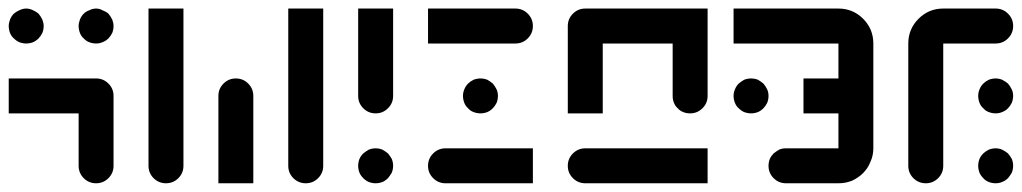

<svg xmlns="http://www.w3.org/2000/svg" viewBox="-20 -420 2342 440"><path d="M68.4 -332Q62.5 -326.2 55.7 -323.2Q47.9 -320.3 40 -320.3Q32.2 -320.3 24.4 -323.2Q17.6 -326.2 11.7 -332Q5.9 -336.9 2.9 -344.7Q0 -352.5 0 -360.4Q0 -367.2 2.9 -375Q5.9 -382.8 11.7 -388.7Q17.6 -393.6 24.4 -396.5Q32.2 -400.4 40 -400.4Q47.9 -400.4 55.7 -396.5Q62.5 -393.6 68.4 -388.7Q73.2 -382.8 77.1 -375Q80.1 -367.2 80.1 -360.4Q80.1 -352.5 77.1 -344.7Q73.2 -336.9 68.4 -332ZM228.5 -332Q222.7 -326.2 214.8 -323.2Q208 -320.3 200.2 -320.3Q192.4 -320.3 184.6 -323.2Q176.8 -326.2 171.9 -332Q166 -336.9 163.1 -344.7Q160.2 -352.5 160.2 -360.4Q160.2 -367.2 163.1 -375Q166 -382.8 171.9 -388.7Q176.8 -393.6 184.6 -396.5Q192.4 -400.4 200.2 -400.4Q208 -400.4 214.8 -396.5Q222.7 -393.6 228.5 -388.7Q233.4 -382.8 237.3 -375Q240.2 -367.2 240.2 -360.4Q240.2 -352.5 237.3 -344.7Q233.4 -336.9 228.5 -332ZM200.2 -240.2Q216.8 -240.2 228.5 -228.5Q240.2 -216.8 240.2 -200.2Q240.2 -146.5 240.2 -40Q240.2 -23.4 228.5 -11.7Q216.8 0 200.2 0Q183.6 0 171.9 -11.7Q160.2 -23.4 160.2 -40Q160.2 -80.1 160.2 -160.2Q106.4 -160.2 0 -160.2Q0 -186.5 0 -240.2Q49.8 -240.2 99.6 -240.2Q150.4 -240.2 200.2 -240.2Z M400.4 -400.4Q400.4 -280.3 400.4 -40Q400.4 -23.4 388.7 -11.7Q377 0 360.4 0Q343.8 0 332 -11.7Q320.3 -23.4 320.3 -40Q320.3 -160.2 320.3 -400.4Q339.8 -400.4 360.4 -400.4Q379.9 -400.4 400.4 -400.4ZM720.7 -400.4Q720.7 -280.3 720.7 -40Q720.7 -23.4 709 -11.7Q697.3 0 680.7 0Q664.1 0 652.3 -11.7Q640.6 -23.4 640.6 -40Q640.6 -160.2 640.6 -400.4Q660.2 -400.4 680.7 -400.4Q700.2 -400.4 720.7 -400.4ZM480.5 0Q480.5 -66.4 480.5 -200.2Q480.5 -216.8 492.2 -228.5Q503.9 -240.2 520.5 -240.2Q537.1 -240.2 548.8 -228.5Q560.5 -216.8 560.5 -200.2Q560.5 -133.8 560.5 0Q540 0 520.5 0Q500 0 480.5 0Z M880.9 -400.4Q880.9 -333 880.9 -200.2Q880.9 -183.6 869.1 -171.9Q857.4 -160.2 840.8 -160.2Q824.2 -160.2 812.5 -171.9Q800.8 -183.6 800.8 -200.2Q800.8 -266.6 800.8 -400.4Q820.3 -400.4 840.8 -400.4Q860.4 -400.4 880.9 -400.4ZM869.1 -11.7Q863.3 -5.9 856.4 -2.9Q848.6 0 840.8 0Q833 0 825.2 -2.9Q818.4 -5.9 812.5 -11.7Q806.6 -17.6 803.7 -24.4Q800.8 -32.2 800.8 -40Q800.8 -47.9 803.7 -55.7Q806.6 -62.5 812.5 -68.4Q818.4 -73.2 825.2 -77.1Q833 -80.1 840.8 -80.1Q848.6 -80.1 856.4 -77.1Q863.3 -73.2 869.1 -68.4Q874 -62.5 877.9 -55.7Q880.9 -47.9 880.9 -40Q880.9 -32.2 877.9 -24.4Q874 -17.6 869.1 -11.7Z M1161.1 -400.4Q1177.7 -400.4 1189.5 -388.7Q1201.2 -377 1201.2 -360.4Q1201.2 -343.8 1189.5 -332Q1177.7 -320.3 1161.1 -320.3Q1094.7 -320.3 960.9 -320.3Q960.9 -346.7 960.9 -400.4Q1010.7 -400.4 1060.5 -400.4Q1111.3 -400.4 1161.1 -400.4ZM1001 0Q984.4 0 972.7 -11.7Q960.9 -23.4 960.9 -40Q960.9 -56.6 972.7 -68.4Q984.4 -80.1 1001 -80.1Q1067.4 -80.1 1201.2 -80.1Q1201.2 -53.7 1201.2 0Q1151.4 0 1100.6 0Q1050.8 0 1001 0ZM1109.4 -171.9Q1103.5 -166 1096.7 -163.1Q1088.9 -160.2 1081.1 -160.2Q1073.2 -160.2 1065.4 -163.1Q1057.6 -166 1052.7 -171.9Q1046.9 -176.8 1043.9 -184.6Q1041 -192.4 1041 -200.2Q1041 -208 1043.9 -214.8Q1046.9 -222.7 1052.7 -228.5Q1057.6 -233.4 1065.4 -237.3Q1073.2 -240.2 1081.1 -240.2Q1088.9 -240.2 1096.7 -237.3Q1103.5 -233.4 1109.4 -228.5Q1114.3 -222.7 1118.2 -214.8Q1121.1 -208 1121.1 -200.2Q1121.1 -192.4 1118.2 -184.6Q1114.3 -176.8 1109.4 -171.9Z M1321.3 0Q1304.7 0 1293 -11.7Q1281.2 -23.4 1281.2 -40Q1281.2 -56.6 1293 -68.4Q1304.7 -80.1 1321.3 -80.1Q1415 -80.1 1601.6 -80.1Q1601.6 -53.7 1601.6 0Q1531.2 0 1460.9 0Q1391.6 0 1321.3 0ZM1601.6 -200.2Q1601.6 -183.6 1589.8 -171.9Q1578.1 -160.2 1561.5 -160.2Q1552.7 -160.2 1545.9 -163.1Q1538.1 -166 1533.2 -171.9Q1527.3 -176.8 1524.4 -184.6Q1521.5 -191.4 1521.5 -200.2Q1521.5 -240.2 1521.5 -320.3Q1467.8 -320.3 1361.3 -320.3Q1361.3 -266.6 1361.3 -160.2Q1335 -160.2 1281.2 -160.2Q1281.2 -226.6 1281.2 -360.4Q1281.2 -377 1293 -388.7Q1304.7 -400.4 1321.3 -400.4Q1415 -400.4 1601.6 -400.4Q1601.6 -349.6 1601.6 -299.8Q1601.6 -250 1601.6 -200.2Z M1729.5 -171.9Q1723.6 -166 1716.8 -163.1Q1709 -160.2 1701.2 -160.2Q1693.4 -160.2 1685.5 -163.1Q1678.7 -166 1672.9 -171.9Q1667 -176.8 1664.1 -184.6Q1661.1 -192.4 1661.1 -200.2Q1661.1 -208 1664.1 -214.8Q1667 -222.7 1672.9 -228.5Q1678.7 -233.4 1685.5 -237.3Q1693.4 -240.2 1701.2 -240.2Q1709 -240.2 1716.8 -237.3Q1723.6 -233.4 1729.5 -228.5Q1734.4 -222.7 1738.3 -214.8Q1741.2 -208 1741.2 -200.2Q1741.2 -192.4 1738.3 -184.6Q1734.4 -176.8 1729.5 -171.9ZM1981.4 -80.1Q1981.4 -63.5 1974.6 -48.8Q1968.8 -34.2 1958 -23.4Q1947.3 -12.7 1932.6 -5.9Q1918 0 1901.4 0Q1861.3 0 1781.2 0Q1764.6 0 1752.9 -11.7Q1741.2 -23.4 1741.2 -40Q1741.2 -47.9 1744.1 -55.7Q1747.1 -62.5 1752.9 -68.4Q1758.8 -73.2 1765.6 -77.1Q1772.5 -80.1 1781.2 -80.1Q1821.3 -80.1 1901.4 -80.1Q1901.4 -106.4 1901.4 -160.2Q1874 -160.2 1821.3 -160.2Q1821.3 -186.5 1821.3 -240.2Q1847.7 -240.2 1901.4 -240.2Q1901.4 -266.6 1901.4 -320.3Q1821.3 -320.3 1661.1 -320.3Q1661.1 -346.7 1661.1 -400.4Q1741.2 -400.4 1901.4 -400.4Q1934.6 -400.4 1958 -377Q1981.4 -353.5 1981.4 -320.3Q1981.4 -259.8 1981.4 -200.2Q1981.4 -139.6 1981.4 -80.1Z M2261.7 -320.3Q2221.7 -320.3 2141.6 -320.3Q2141.6 -226.6 2141.6 -40Q2141.6 -23.4 2129.9 -11.7Q2118.2 0 2101.6 0Q2085 0 2073.2 -11.7Q2061.5 -23.4 2061.5 -40Q2061.5 -133.8 2061.5 -320.3Q2061.5 -353.5 2085 -377Q2108.4 -400.4 2141.6 -400.4Q2181.6 -400.4 2261.7 -400.4Q2278.3 -400.4 2290 -388.7Q2301.8 -377 2301.8 -360.4Q2301.8 -343.8 2290 -332Q2278.3 -320.3 2261.7 -320.3ZM2290 -11.7Q2284.2 -5.9 2276.4 -2.9Q2269.5 0 2261.7 0Q2253.9 0 2246.1 -2.9Q2238.3 -5.9 2233.4 -11.7Q2227.5 -17.6 2224.6 -24.4Q2221.7 -32.2 2221.7 -40Q2221.7 -47.9 2224.6 -55.7Q2227.5 -62.5 2233.4 -68.4Q2238.3 -73.2 2246.1 -77.1Q2253.9 -80.1 2261.7 -80.1Q2269.5 -80.1 2276.4 -77.1Q2284.2 -73.2 2290 -68.4Q2294.9 -62.5 2298.8 -55.7Q2301.8 -47.9 2301.8 -40Q2301.8 -32.2 2298.8 -24.4Q2294.9 -17.6 2290 -11.7ZM2290 -171.9Q2284.2 -166 2276.4 -163.1Q2269.5 -160.2 2261.7 -160.2Q2253.9 -160.2 2246.1 -163.1Q2238.3 -166 2233.4 -171.9Q2227.5 -176.8 2224.6 -184.6Q2221.7 -192.4 2221.7 -200.2Q2221.7 -208 2224.6 -214.8Q2227.5 -222.7 2233.4 -228.5Q2238.3 -233.4 2246.1 -237.3Q2253.9 -240.2 2261.7 -240.2Q2269.5 -240.2 2276.4 -237.3Q2284.2 -233.4 2290 -228.5Q2294.9 -222.7 2298.8 -214.8Q2301.8 -208 2301.8 -200.2Q2301.8 -192.4 2298.8 -184.6Q2294.9 -176.8 2290 -171.9Z"/></svg>

Font: Stray Robotalk
Style: Regular
Weight: 400
Designer: Faina Iasen
Version: Version 1.0